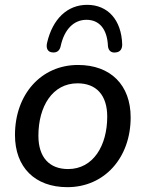

<svg xmlns="http://www.w3.org/2000/svg" viewBox="-20 -766 603 795"><path d="M259 9C412 9 521 -112 521 -280C521 -413 439 -497 303 -497C150 -497 42 -375 42 -207C42 -74 124 9 259 9ZM262 -66C185 -66 139 -114 139 -204C139 -325 197 -421 301 -421C378 -421 424 -373 424 -283C424 -163 366 -66 262 -66ZM197 -549C215 -547 227 -556 231 -574C246 -645 286 -684 338 -684C391 -684 424 -646 427 -575C429 -555 442 -546 460 -549C478 -551 486 -563 486 -582C483 -684 426 -746 341 -746C259 -746 198 -688 175 -589C169 -565 179 -550 197 -549Z"/></svg>

Font: SN Pro Medium
Style: Italic
Weight: 400
Italic angle: -9°
Designer: Tobias Whetton
Foundry: Supernotes
Version: Version 1.001;Glyphs 3.2 (3249)